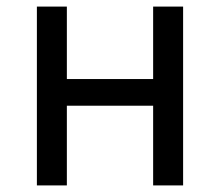

<svg xmlns="http://www.w3.org/2000/svg" viewBox="-20 -563 668 583"><path d="M92 0H183V-242H445V0H536V-543H445V-323H183V-543H92Z"/></svg>

Font: Noto Sans JP Regular
Style: Regular
Weight: 400
Designer: Ryoko NISHIZUKA (kana & ideographs); Paul D. Hunt (Latin, Greek & Cyrillic); Wenlong ZHANG (bopomofo); Sandoll Communica
Foundry: Adobe Systems Incorporated
Version: Version 1.004;PS 1.004;hotconv 1.0.82;makeotf.lib2.5.63406